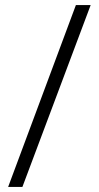

<svg xmlns="http://www.w3.org/2000/svg" viewBox="-20 -734 387 754"><path d="M336 -714 68 0H12L278 -714Z"/></svg>

Font: BC Sans Light
Style: Regular
Weight: 300
Designer: Monotype Design Team
Foundry: Monotype Imaging Inc.
Version: Version 2.000;GOOG;noto-source:20170915:90ef993387c0